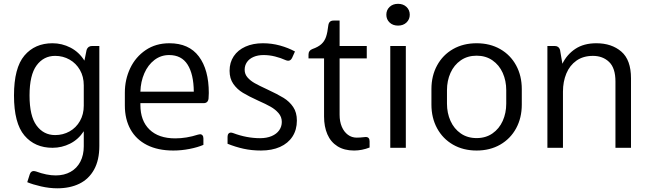

<svg xmlns="http://www.w3.org/2000/svg" viewBox="-20 -789 3466 1025"><path d="M510.3 -543.5V-9.8Q510.3 65.9 482.2 116.5Q454.1 167 403.8 191.7Q353.5 216.3 285.6 216.3Q244.1 216.3 199.2 206.1Q154.3 195.8 125.5 183.6L138.7 142.1Q144.5 124 160.6 124Q163.6 124 171.4 126Q229.5 147.5 277.3 147.5Q322.8 147.5 356.7 128.4Q390.6 109.4 408.9 74.2Q427.2 39.1 427.2 -7.8V-88.4Q398.4 -44.4 354.2 -22.2Q310.1 0 260.3 0Q166 0 110.4 -65.7Q54.7 -131.3 54.7 -279.3Q54.7 -426.8 110.4 -492.4Q166 -558.1 260.3 -558.1Q311 -558.1 356.4 -534.7Q401.9 -511.2 430.7 -465.3L442.4 -522.9Q449.7 -543.5 471.7 -543.5ZM427.2 -224.6V-333.5Q427.2 -379.9 406.7 -415.5Q386.2 -451.2 351.3 -470.9Q316.4 -490.7 274.4 -490.7Q212.9 -490.7 175.3 -439.7Q137.7 -388.7 137.7 -279.3Q137.7 -169.4 175.3 -118.7Q212.9 -67.9 274.4 -67.9Q316.4 -67.9 351.3 -87.4Q386.2 -106.9 406.7 -142.8Q427.2 -178.7 427.2 -224.6Z M1094.7 -292.5Q1094.7 -276.9 1093.3 -262.7Q1090.3 -238.3 1066.9 -238.3H1014.6H729.5V-228.5Q729.5 -144.5 778.1 -97.4Q826.7 -50.3 915.5 -50.3Q975.1 -50.3 1037.1 -70.3Q1044.9 -72.3 1047.9 -72.3Q1056.2 -72.3 1061 -66.4Q1065.9 -60.5 1065.9 -49.8V-15.6Q1035.2 -2.4 991.7 6.1Q948.2 14.6 905.3 14.6Q822.8 14.6 764.6 -14.9Q706.5 -44.4 676.5 -98.6Q646.5 -152.8 646.5 -226.1V-294.4Q646.5 -364.3 675 -424.6Q703.6 -484.9 757.6 -521.5Q811.5 -558.1 884.3 -558.1Q988.8 -558.1 1041.7 -487.5Q1094.7 -417 1094.7 -292.5ZM729.5 -299.8H1014.6Q1013.7 -393.1 981.4 -444.1Q949.2 -495.1 882.8 -495.1Q838.9 -495.1 804.4 -468.8Q770 -442.4 750.5 -397.7Q731 -353 729.5 -299.8Z M1194.8 -21.5V-58.6Q1194.8 -69.3 1199.7 -75.2Q1204.6 -81.1 1212.9 -81.1Q1217.3 -81.1 1224.6 -78.6Q1296.9 -51.3 1368.7 -51.3Q1403.8 -51.3 1430.2 -62.5Q1456.5 -73.7 1470.5 -93.5Q1484.4 -113.3 1484.4 -138.2Q1484.4 -165 1467 -185.1Q1449.7 -205.1 1424.8 -219.2Q1399.9 -233.4 1358.9 -251.5Q1307.6 -274.9 1276.9 -293.5Q1246.1 -312 1225.8 -340.8Q1205.6 -369.6 1205.6 -411.1Q1205.6 -455.6 1227.8 -488.8Q1250 -522 1290.3 -540Q1330.6 -558.1 1383.3 -558.1Q1430.7 -558.1 1474.9 -545.9Q1519 -533.7 1554.7 -514.2L1539.6 -480.5Q1532.2 -464.8 1518.6 -464.8Q1512.7 -464.8 1505.4 -467.8Q1478.5 -480 1448.2 -487.5Q1418 -495.1 1387.2 -495.1Q1356.4 -495.1 1333.5 -485.1Q1310.5 -475.1 1298.3 -457.3Q1286.1 -439.5 1286.1 -416.5Q1286.1 -393.1 1301.5 -375.5Q1316.9 -357.9 1339.8 -345Q1362.8 -332 1406.2 -312Q1461.9 -286.1 1493.7 -266.6Q1525.4 -247.1 1545.2 -217.8Q1564.9 -188.5 1564.9 -145.5Q1564.9 -96.2 1541.5 -60.1Q1518.1 -23.9 1474.9 -4.6Q1431.6 14.6 1373.5 14.6Q1323.7 14.6 1280.5 5.1Q1237.3 -4.4 1194.8 -21.5Z M1932.6 -57.6Q1953.1 -57.6 1953.1 -34.7V-1.5Q1912.1 14.6 1870.1 14.6Q1817.9 14.6 1781.7 -8.1Q1745.6 -30.8 1727.8 -71.8Q1710 -112.8 1710 -167V-477.1H1627V-498Q1627 -519.5 1647.9 -527.3Q1678.7 -538.1 1695.6 -553.5Q1712.4 -568.8 1720.5 -592Q1728.5 -615.2 1732.9 -654.8Q1736.8 -679.2 1760.3 -679.2H1793V-543.5H1938V-477.1H1793V-176.3Q1793 -140.1 1804.7 -112.5Q1816.4 -85 1837.2 -69.6Q1857.9 -54.2 1884.3 -54.2Q1901.4 -54.2 1926.8 -57.1Q1928.7 -57.6 1932.6 -57.6Z M2042.5 -710.4Q2042.5 -735.4 2059.8 -752Q2077.1 -768.6 2105 -768.6Q2132.8 -768.6 2150.1 -752Q2167.5 -735.4 2167.5 -710.4Q2167.5 -685.5 2150.1 -668.9Q2132.8 -652.3 2105 -652.3Q2077.1 -652.3 2059.8 -668.9Q2042.5 -685.5 2042.5 -710.4ZM2146.5 -543.5V0H2063.5V-543.5Z M2283.2 -230.5V-313.5Q2283.2 -384.3 2313.5 -439.9Q2343.8 -495.6 2398.4 -526.9Q2453.1 -558.1 2524.4 -558.1Q2595.7 -558.1 2650.4 -526.9Q2705.1 -495.6 2735.4 -439.9Q2765.6 -384.3 2765.6 -313.5V-230.5Q2765.6 -159.7 2735.4 -104Q2705.1 -48.3 2650.4 -16.8Q2595.7 14.6 2524.4 14.6Q2453.1 14.6 2398.4 -16.8Q2343.8 -48.3 2313.5 -104Q2283.2 -159.7 2283.2 -230.5ZM2682.6 -235.8V-307.6Q2682.6 -357.9 2663.8 -399.9Q2645 -441.9 2609.1 -466.8Q2573.2 -491.7 2524.4 -491.7Q2475.6 -491.7 2439.7 -466.8Q2403.8 -441.9 2385 -399.9Q2366.2 -357.9 2366.2 -307.6V-235.8Q2366.2 -185.5 2385 -143.6Q2403.8 -101.6 2439.7 -76.7Q2475.6 -51.8 2524.4 -51.8Q2573.2 -51.8 2609.1 -76.7Q2645 -101.6 2663.8 -143.6Q2682.6 -185.5 2682.6 -235.8Z M3348.6 -371.1V0H3265.6V-354Q3265.6 -425.8 3231.7 -458.3Q3197.8 -490.7 3145.5 -490.7Q3093.3 -490.7 3057.4 -465.3Q3021.5 -439.9 3003.4 -396.5Q2985.4 -353 2985.4 -299.8V0H2902.3V-543.5H2941.4Q2963.4 -543.5 2969.7 -522.9L2982.4 -448.7Q3006.3 -498 3051.5 -528.1Q3096.7 -558.1 3163.6 -558.1Q3245.1 -558.1 3296.9 -513.7Q3348.6 -469.2 3348.6 -371.1Z"/></svg>

Font: Lycee Sans
Style: Regular
Weight: 400
Designer: Justin Alvin
Foundry: Alkove Design
Version: Version 1.030